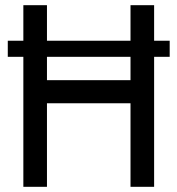

<svg xmlns="http://www.w3.org/2000/svg" viewBox="-20 -720 684 740"><path d="M634 -501H574V0H483V-322H161V0H70V-501H10V-563H70V-700H161V-563H483V-700H574V-563H634ZM483 -501H161V-411H483Z"/></svg>

Font: Cabin Condensed
Style: Regular
Weight: 400
Width: 3
Version: Version 2.001